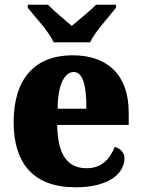

<svg xmlns="http://www.w3.org/2000/svg" viewBox="-20 -786 602 816"><path d="M208 -606H363C383 -651 444 -715 473 -753V-766H388C368 -744 313 -700 285 -676C257 -700 204 -744 184 -766H98V-753C128 -715 189 -651 208 -606ZM301 10C452 10 509 -55 509 -113C509 -138 491 -155 468 -162C447 -110 412 -71 348 -71C267 -71 225 -128 223 -255H527V-309C527 -467 437 -551 289 -551C130 -551 38 -454 38 -266C38 -91 123 10 301 10ZM347 -324H225C225 -425 254 -480 294 -480C331 -480 348 -424 347 -324Z"/></svg>

Font: Noto Serif Ethiopic SemiCondensed Black
Style: Regular
Weight: 900
Width: 4
Designer: Monotype Design Team
Foundry: Monotype Imaging Inc.
Version: Version 2.102